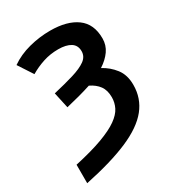

<svg xmlns="http://www.w3.org/2000/svg" viewBox="-211 -848 1051 1152"><g transform="rotate(-30 314.5 -272.0)"><path d="M51 52Q169 26 244.5 -2Q320 -30 362 -60Q404 -90 420.5 -123Q437 -156 437 -193Q437 -242 414.5 -272.5Q392 -303 352 -322Q312 -309 267.5 -297Q223 -285 176 -274L152 -384Q234 -403 293.5 -421Q353 -439 385.5 -462.5Q418 -486 418 -523Q418 -564 387 -583.5Q356 -603 301 -603Q246 -603 197 -587Q148 -571 104 -545L38 -646Q95 -686 168 -705Q241 -724 315 -724Q432 -724 498.5 -675.5Q565 -627 565 -527Q565 -480 539 -443Q513 -406 468 -377Q517 -351 551.5 -306.5Q586 -262 586 -193Q586 -100 530 -30.5Q474 39 356 90Q238 141 51 180Z"/></g></svg>

Font: RS Noto Sans
Style: Bold
Weight: 700
Designer: Monotype Design Team
Foundry: Monotype Imaging Inc.
Version: Version 3.10